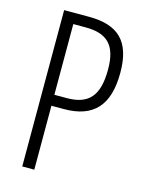

<svg xmlns="http://www.w3.org/2000/svg" viewBox="-110 -781 639 847"><g transform="rotate(15 209.5 -357.0)"><path d="M189 -714H76V0H131V-292H188C323 -292 387 -362 387 -511C387 -655 323 -714 189 -714ZM187 -665C285 -665 331 -623 331 -511C331 -390 287 -342 187 -342H131V-665Z"/></g></svg>

Font: Noto Sans UI Condensed Light
Style: Regular
Weight: 300
Width: 3
Designer: Monotype Design Team
Foundry: Monotype Imaging Inc.
Version: Version 1.901